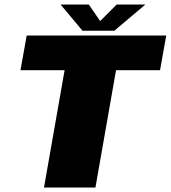

<svg xmlns="http://www.w3.org/2000/svg" viewBox="-20 -833 758 853"><path d="M175.5 0H404L495.5 -521H691L718.5 -675H98.5L71 -521H267ZM346.5 -696.5H488L626 -813H498.5L425 -739.5L374.5 -813H249Z"/></svg>

Font: Anybody Thin Black
Style: Italic
Weight: 900
Italic angle: -10°
Version: Version 1.113;gftools[0.9.25]